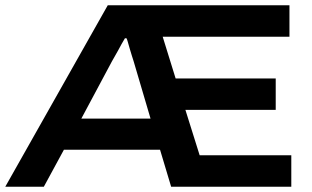

<svg xmlns="http://www.w3.org/2000/svg" viewBox="-22 -707 1183 727"><path d="M-2 0 386 -687H1074V-568H594L643 -410H1022V-291H680L734 -119H1081V0H626L584 -140H220L144 0ZM286 -258H548L484 -475Q481 -484 477 -497Q473 -510 469 -523.5Q465 -537 462 -548Q459 -559 457 -562H451Q445 -552 438.5 -540.5Q432 -529 425.5 -516.5Q419 -504 412.5 -493.5Q406 -483 402 -475Z"/></svg>

Font: Archivo SemiBold SemiExpanded
Style: Regular
Weight: 600
Width: 6
Version: Version 2.001